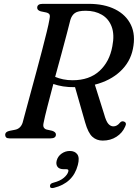

<svg xmlns="http://www.w3.org/2000/svg" viewBox="-20 -720 727 999"><path d="M631 -61Q617 -28.5 586 -8.5Q555 11.5 514.5 11.5Q482.5 11.5 460.5 -8.5Q438.5 -28.5 423 -83L370.5 -266.5H369.5Q336 -266 308.2 -270.5Q280.5 -275 257.5 -283Q240 -217.5 226 -162.8Q212 -108 207 -81.5Q203 -64.5 208 -56.5Q213 -48.5 222.5 -46L251.5 -39.5Q271 -33 271 -20Q271 0 242.5 0H30Q17 0 12 -5Q7 -10 7 -18Q7 -35 31 -39.5L56.5 -44.5Q86.5 -49.5 97.5 -81Q103 -101.5 114 -142.5Q125 -183.5 139.5 -236.8Q154 -290 169.5 -347.5Q185 -405 199 -458.5Q213 -512 223.2 -554Q233.5 -596 237 -617.5Q241 -635 238.2 -643Q235.5 -651 221 -655L192 -661Q173.5 -666.5 173.5 -679.5Q173.5 -700 202 -700H441.5Q522.5 -700 579.2 -671.5Q636 -643 661.2 -590.5Q686.5 -538 671.5 -465.5Q658 -397.5 606 -348.8Q554 -300 473.5 -279.5L521.5 -127Q532 -88.5 543.8 -75.5Q555.5 -62.5 570 -62.5Q589 -62.5 604.5 -82Q613.5 -92 625 -87.5Q641.5 -81.5 631 -61ZM346 -616Q340 -592 327.8 -545Q315.5 -498 299.5 -439Q283.5 -380 267 -320Q286 -312 308.8 -307.2Q331.5 -302.5 358 -302.5Q444.5 -302.5 497.2 -350.5Q550 -398.5 564.5 -479Q576.5 -540 561 -581.2Q545.5 -622.5 510 -643.2Q474.5 -664 426 -664Q386 -664 369.5 -652Q353 -640 346 -616ZM312.5 160.5Q288 160.5 279 147.5Q270 134.5 275 115.5Q281 93 300.5 79.2Q320 65.5 343 65.5Q370 65.5 382.5 83.2Q395 101 385 138.5Q360.5 233 260 257.5Q240 262 240 248Q240 234.5 258 230.5Q293 221.5 312.2 205Q331.5 188.5 335.5 172Q338.5 160.5 326 160.5Z"/></svg>

Font: Fraunces 9pt
Style: Italic
Weight: 400
Italic angle: -16°
Version: Version 1.000;[b76b70a41]